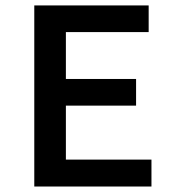

<svg xmlns="http://www.w3.org/2000/svg" viewBox="-20 -680 640 700"><path d="M105 0V-660.2H522V-563H220.2V-392.1H476.1V-294.9H220.2V-98.1H532.2V0Z"/></svg>

Font: Office Code Pro Medium
Style: Regular
Weight: 500
Designer: Nathan Rutzky & Paul D. Hunt
Foundry: Adobe Systems Incorporated
Version: Version 1.004;PS 001.004;hotconv 1.0.70;makeotf.lib2.5.58329